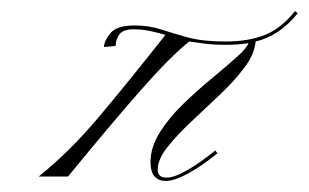

<svg xmlns="http://www.w3.org/2000/svg" viewBox="-20 -319 558 347"><path d="M168 -234Q168 -245 179.5 -259Q191 -273 223 -273Q249 -273 270.5 -266Q292 -259 319 -251.5Q346 -244 388 -244Q429 -244 459 -256Q489 -268 513 -299L518 -295Q485 -254 442 -244Q440 -221 421.5 -196.5Q403 -172 377 -147.5Q351 -123 325.5 -99Q300 -75 282.5 -53Q265 -31 265 -12Q265 2 281 2Q295 2 318.5 -11.5Q342 -25 369 -47L373 -42Q345 -19 320 -5.5Q295 8 280 8Q252 8 252 -26Q252 -53 269 -80Q286 -107 311.5 -131.5Q337 -156 363 -177.5Q389 -199 407.5 -215.5Q426 -232 429 -241Q411 -238 387 -238Q367 -238 351 -240Q335 -242 322 -244Q288 -217 233.5 -155Q179 -93 103 0H50Q106 -45 159 -108Q212 -171 279 -256Q265 -260 251 -263Q237 -266 221 -266Q202 -266 195.5 -256.5Q189 -247 189 -236Z"/></svg>

Font: Ballet 72pt
Style: Regular
Weight: 400
Designer: Maximiliano R. Sproviero
Foundry: Omnibus-Type
Version: Version 1.100; ttfautohint (v1.8.3)